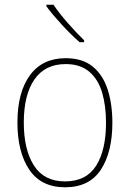

<svg xmlns="http://www.w3.org/2000/svg" viewBox="-20 -785 552 815"><path d="M457 -264Q457 -139 408 -64.5Q359 10 256 10Q155 10 104.5 -64.5Q54 -139 54 -265Q54 -393 107 -465.5Q160 -538 259 -538Q330 -538 373.5 -502.5Q417 -467 437 -405Q457 -343 457 -264ZM81 -265Q81 -150 124 -82.5Q167 -15 256 -15Q346 -15 388 -81.5Q430 -148 430 -264Q430 -336 413.5 -392Q397 -448 359 -480.5Q321 -513 259 -513Q171 -513 126 -447.5Q81 -382 81 -265ZM207 -765Q231 -729 268 -687Q305 -645 337 -614V-606H318Q282 -637 242.5 -680Q203 -723 177 -758V-765Z"/></svg>

Font: Noto Sans Kannada SemiCondensed Thin
Style: Regular
Weight: 100
Width: 4
Designer: Jelle Bosma - Monotype Design Team
Foundry: Monotype Imaging Inc.
Version: Version 2.005; ttfautohint (v1.8.4.7-5d5b)